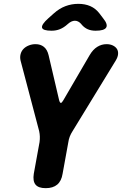

<svg xmlns="http://www.w3.org/2000/svg" viewBox="-20 -970 640 1000"><path d="M218 10Q180 10 165 -8.5Q150 -27 156 -65L186 -230Q188 -245 187.5 -259Q187 -273 184 -287L87 -655Q83 -673 87.5 -689Q92 -705 103 -716Q114 -727 130.5 -733.5Q147 -740 165 -740Q191 -740 208.5 -726Q226 -712 233 -683L288 -448Q292 -434 297 -434Q302 -434 310 -448L447 -683Q464 -712 486.5 -726Q509 -740 535 -740Q553 -740 567 -733.5Q581 -727 588.5 -716Q596 -705 595 -689Q594 -673 583 -655L358 -287Q349 -273 343.5 -259Q338 -245 336 -230L306 -65Q300 -27 278 -8.5Q256 10 218 10ZM249 -810Q203 -810 199 -826Q195 -842 232 -875L260 -900Q289 -926 321 -938Q353 -950 388 -950Q423 -950 450.5 -938Q478 -926 498 -900L517 -875Q543 -843 533 -826.5Q523 -810 478 -810Q455 -810 437.5 -817.5Q420 -825 406 -841L403 -845Q388 -862 370 -862Q352 -862 332 -844L331 -843Q312 -826 292 -818Q272 -810 249 -810Z"/></svg>

Font: Maple Mono ExtraBold
Style: Italic
Weight: 800
Italic angle: -10°
Monospace: yes
Designer: subframe7536
Version: Version 7.200